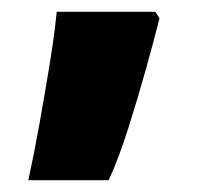

<svg xmlns="http://www.w3.org/2000/svg" viewBox="-20 -166 349 325"><path d="M250 -135Q241 -99 227 -49Q213 1 197 51.5Q181 102 164 139H28Q38 93 47 42.5Q56 -8 64 -57Q72 -106 76 -146H243Z"/></svg>

Font: Noto Sans Thai Looped UI Condensed Black
Style: Regular
Weight: 900
Width: 3
Designer: Cadson Demak Team
Foundry: Cadson Demak Co., Ltd.
Version: Version 1.000; ttfautohint (v1.8.4.7-5d5b)